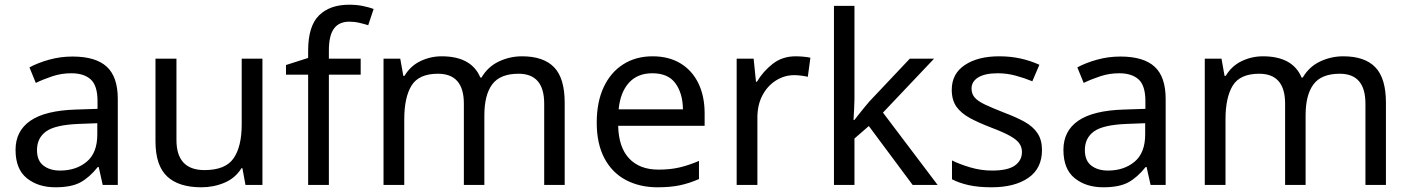

<svg xmlns="http://www.w3.org/2000/svg" viewBox="-20 -785 5984 815"><path d="M288 -545Q386 -545 433 -502Q480 -459 480 -365V0H416L399 -76H395Q360 -32 321.5 -11Q283 10 215 10Q142 10 94 -28.5Q46 -67 46 -149Q46 -229 109 -272.5Q172 -316 303 -320L394 -323V-355Q394 -422 365 -448Q336 -474 283 -474Q241 -474 203 -461.5Q165 -449 132 -433L105 -499Q140 -518 188 -531.5Q236 -545 288 -545ZM314 -259Q214 -255 175.5 -227Q137 -199 137 -148Q137 -103 164.5 -82Q192 -61 235 -61Q303 -61 348 -98.5Q393 -136 393 -214V-262Z M1094 -536V0H1022L1009 -71H1005Q979 -29 933 -9.5Q887 10 835 10Q738 10 689 -36.5Q640 -83 640 -185V-536H729V-191Q729 -63 848 -63Q937 -63 971.5 -113Q1006 -163 1006 -257V-536Z M1511 -468H1376V0H1288V-468H1194V-509L1288 -539V-570Q1288 -674 1334 -719.5Q1380 -765 1462 -765Q1494 -765 1520.5 -759.5Q1547 -754 1566 -747L1543 -678Q1527 -683 1506 -688Q1485 -693 1463 -693Q1419 -693 1397.5 -663.5Q1376 -634 1376 -571V-536H1511Z M2196 -546Q2287 -546 2332 -499.5Q2377 -453 2377 -349V0H2290V-345Q2290 -472 2181 -472Q2103 -472 2069.5 -427Q2036 -382 2036 -296V0H1949V-345Q1949 -472 1839 -472Q1758 -472 1727 -422Q1696 -372 1696 -278V0H1608V-536H1679L1692 -463H1697Q1722 -505 1764.5 -525.5Q1807 -546 1855 -546Q1981 -546 2019 -456H2024Q2051 -502 2097.5 -524Q2144 -546 2196 -546Z M2750 -546Q2819 -546 2868.5 -516Q2918 -486 2944.5 -431.5Q2971 -377 2971 -304V-251H2604Q2606 -160 2650.5 -112.5Q2695 -65 2775 -65Q2826 -65 2865.5 -74.5Q2905 -84 2947 -102V-25Q2906 -7 2866 1.5Q2826 10 2771 10Q2695 10 2636.5 -21Q2578 -52 2545.5 -113.5Q2513 -175 2513 -264Q2513 -352 2542.5 -415Q2572 -478 2625.5 -512Q2679 -546 2750 -546ZM2749 -474Q2686 -474 2649.5 -433.5Q2613 -393 2606 -321H2879Q2878 -389 2847 -431.5Q2816 -474 2749 -474Z M3357 -546Q3372 -546 3389.5 -544.5Q3407 -543 3420 -540L3409 -459Q3396 -462 3380.5 -464Q3365 -466 3351 -466Q3310 -466 3274 -443.5Q3238 -421 3216.5 -380.5Q3195 -340 3195 -286V0H3107V-536H3179L3189 -438H3193Q3219 -482 3260 -514Q3301 -546 3357 -546Z M3607 -363Q3607 -347 3605.5 -321Q3604 -295 3603 -276H3607Q3613 -284 3625 -299Q3637 -314 3649.5 -329.5Q3662 -345 3671 -355L3842 -536H3945L3728 -307L3960 0H3854L3668 -250L3607 -197V0H3520V-760H3607Z M4403 -148Q4403 -70 4345 -30Q4287 10 4189 10Q4133 10 4092.5 1Q4052 -8 4021 -24V-104Q4053 -88 4098.5 -74.5Q4144 -61 4191 -61Q4258 -61 4288 -82.5Q4318 -104 4318 -140Q4318 -160 4307 -176Q4296 -192 4267.5 -208Q4239 -224 4186 -244Q4134 -264 4097 -284Q4060 -304 4040 -332Q4020 -360 4020 -404Q4020 -472 4075.5 -509Q4131 -546 4221 -546Q4270 -546 4312.5 -536.5Q4355 -527 4392 -510L4362 -440Q4328 -454 4291 -464Q4254 -474 4215 -474Q4161 -474 4132.5 -456.5Q4104 -439 4104 -409Q4104 -387 4117 -371.5Q4130 -356 4160.5 -341.5Q4191 -327 4242 -307Q4293 -288 4329 -268Q4365 -248 4384 -219.5Q4403 -191 4403 -148Z M4736 -545Q4834 -545 4881 -502Q4928 -459 4928 -365V0H4864L4847 -76H4843Q4808 -32 4769.5 -11Q4731 10 4663 10Q4590 10 4542 -28.5Q4494 -67 4494 -149Q4494 -229 4557 -272.5Q4620 -316 4751 -320L4842 -323V-355Q4842 -422 4813 -448Q4784 -474 4731 -474Q4689 -474 4651 -461.5Q4613 -449 4580 -433L4553 -499Q4588 -518 4636 -531.5Q4684 -545 4736 -545ZM4762 -259Q4662 -255 4623.5 -227Q4585 -199 4585 -148Q4585 -103 4612.5 -82Q4640 -61 4683 -61Q4751 -61 4796 -98.5Q4841 -136 4841 -214V-262Z M5682 -546Q5773 -546 5818 -499.5Q5863 -453 5863 -349V0H5776V-345Q5776 -472 5667 -472Q5589 -472 5555.5 -427Q5522 -382 5522 -296V0H5435V-345Q5435 -472 5325 -472Q5244 -472 5213 -422Q5182 -372 5182 -278V0H5094V-536H5165L5178 -463H5183Q5208 -505 5250.5 -525.5Q5293 -546 5341 -546Q5467 -546 5505 -456H5510Q5537 -502 5583.5 -524Q5630 -546 5682 -546Z"/></svg>

Font: Noto Sans Gunjala Gondi Semibold
Style: Regular
Weight: 600
Designer: Ek Type
Foundry: Ek Type
Version: Version 1.004; ttfautohint (v1.8.4.7-5d5b)